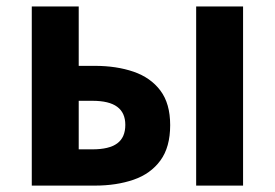

<svg xmlns="http://www.w3.org/2000/svg" viewBox="-20 -580 859 600"><path d="M79.3 0V-559.8H226V-374.2H276.5Q344 -374.2 397.4 -355.9Q450.7 -337.6 481.2 -297Q511.8 -256.4 511.8 -189Q511.8 -120 481.2 -78.4Q450.7 -36.8 397.4 -18.4Q344 0 276.5 0ZM226 -113.3H268.7Q321.1 -113.3 346.3 -131.9Q371.6 -150.5 371.6 -189.8Q371.6 -227.5 346.3 -246.2Q321.1 -265 268.7 -265H226ZM593 0V-559.8H739.6V0Z"/></svg>

Font: Noto Sans JP
Style: Regular
Weight: 100
Designer: Ryoko NISHIZUKA 西塚涼子 (kana, bopomofo & ideographs); Paul D. Hunt (Latin, Greek & Cyrillic); Sandoll Communications 산돌커뮤니
Foundry: Adobe
Version: Version 2.004;hotconv 1.0.118;makeotfexe 2.5.65603